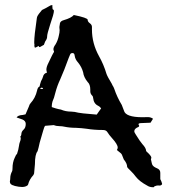

<svg xmlns="http://www.w3.org/2000/svg" viewBox="-20 -766 707 786"><path d="M151.9 -401.4Q154.3 -401.4 156.2 -403.8V-405.3Q152.3 -407.2 149.9 -407.2L143.1 -404.3Q149.4 -401.4 151.9 -401.4ZM376 -296.9Q380.4 -303.7 385 -309.8Q389.6 -315.9 394 -322.3Q389.2 -329.6 381.8 -333Q363.8 -341.3 361.3 -364.7Q361.3 -370.6 357.9 -374Q349.6 -381.8 349.6 -392.1V-399.4Q349.6 -420.4 338.9 -430.2Q322.8 -449.7 320.3 -470.2Q314.5 -491.7 299.8 -509.8Q287.6 -522.9 285.6 -538.6Q284.7 -548.8 276.9 -548.8Q269 -548.8 266.8 -542.2Q264.6 -535.6 261.2 -528.8Q242.7 -477.5 226.6 -441.4Q213.9 -414.6 206.8 -387Q199.7 -359.4 197.8 -357.9Q191.9 -345.2 191.9 -327.6Q210 -321.3 219.7 -319.3Q225.1 -318.8 229.5 -317.4Q248.5 -309.1 271.5 -309.1Q286.6 -308.6 300.3 -304.7L320.8 -301.8Q367.2 -297.4 370.1 -297.4Q373 -297.4 376 -296.9ZM606.4 0.5Q592.8 0.5 582.5 -6.3Q550.8 -23.4 536.1 -42.5Q527.3 -54.7 515.6 -65.9Q500.5 -80.1 500.5 -83Q500.5 -96.7 486.8 -113.3Q483.4 -122.6 479 -132.8Q476.1 -138.7 466.8 -145L458.5 -151.9Q461.9 -157.2 461.9 -162.1Q461.9 -174.8 438 -201.2Q427.2 -212.9 418.9 -226.1Q414.1 -233.9 400.4 -233.9Q364.7 -233.9 335.4 -238.8Q314 -241.7 291.5 -242.7Q265.1 -242.7 242.2 -247.6Q234.4 -249.5 224.6 -249.5Q210.9 -249.5 200.2 -253.9L165 -251Q164.6 -250 162.6 -248Q160.6 -246.1 142.6 -182.6Q137.7 -159.2 133.8 -147Q123 -134.3 123 -93.8Q123 -88.9 119.6 -56.2Q118.7 -54.7 118.2 -52.5Q117.7 -50.3 116.2 -48.8Q100.1 -31.2 95.2 -11.2Q93.8 -6.3 86.4 -3.4Q79.1 -0.5 70.8 -0.5Q58.1 -0.5 40 -4.9L38.1 -5.9Q20.5 -9.8 20.5 -21.5V-24.4Q22 -30.3 22 -36.6Q22 -50.8 29.3 -64.5Q31.2 -67.4 31.2 -76.7Q31.2 -101.1 40 -119.6Q46.4 -134.8 48.8 -134.8H49.3Q55.7 -152.8 58.1 -170.9Q58.6 -176.8 61 -183.6Q64.9 -192.9 64.9 -198.2Q64.9 -202.6 63 -207.5Q66.9 -209 67.4 -216.3Q67.4 -227.1 76.4 -235.1Q85.4 -243.2 85.4 -258.8Q85.4 -271 71.8 -276.9L47.9 -285.2Q53.7 -294.4 73.2 -295.4L84.5 -297.9Q90.8 -314 98.1 -329.6Q100.6 -338.9 105 -343.3Q125 -365.2 131.8 -395.5Q134.3 -408.7 142.1 -412.1Q143.1 -418.9 147.9 -433.6Q153.8 -443.8 155.8 -451.2Q158.7 -465.3 172.4 -468.8Q169.9 -475.6 169.9 -481.4Q169.9 -492.2 178.7 -509.3Q196.8 -547.4 198.5 -549.3Q200.2 -551.3 200.7 -552.5Q201.2 -553.7 201.2 -555.2Q198.7 -560.5 198.7 -564.5Q198.7 -572.8 207.5 -584.5Q216.8 -600.1 220.7 -619.6Q224.1 -632.8 224.1 -642.6L223.1 -653.3Q223.1 -658.7 224.6 -664.6L225.1 -669.4Q226.6 -679.7 241.2 -683.6Q272 -692.4 282.2 -704.6Q338.9 -692.9 338.9 -685.1Q338.9 -677.2 347.7 -670.9Q356.4 -664.6 356.4 -655.8V-645.5Q356.4 -588.4 385.3 -536.1Q404.8 -501.5 416 -463.4Q419.9 -452.1 437.5 -423.3L440.4 -417Q445.3 -409.7 447.8 -402.3Q459 -368.7 478.5 -336.4L487.3 -313.5Q493.7 -286.1 563.5 -286.1L585 -286.6Q597.7 -286.6 606.4 -279.8L596.2 -263.7L560.5 -262.2Q546.9 -262.2 546.9 -257.3Q546.9 -255.9 549.3 -252.4L549.8 -250L547.4 -246.6Q529.8 -239.7 529.8 -229Q529.8 -223.6 536.1 -214.8Q553.2 -187 563 -175.8Q577.6 -160.2 578.1 -148.9Q578.1 -147.5 580.1 -145.5Q599.6 -127.9 599.6 -120.6Q599.6 -117.7 597.7 -114.7Q601.6 -93.8 604.5 -89.8Q609.4 -82.5 622.8 -77.1Q636.2 -71.8 636.2 -58.6V-32.7Q641.1 -23.9 643.6 -13.7Q643.6 -11.7 642.1 -10Q640.6 -8.3 637.9 -7.3Q635.3 -6.3 634.3 -6.3L626.5 -6.8Q620.6 -6.8 611.8 -2.9Q610.8 -2.9 610.8 -2L611.3 -1Q611.3 0.5 606.4 0.5ZM123.5 -570.8Q122.6 -570.8 122.3 -571.8Q122.1 -572.8 121.3 -574.7Q120.6 -576.7 120.6 -579.1L121.1 -583Q120.1 -585.9 120.1 -593.8Q120.1 -619.1 130.9 -692.4Q132.3 -700.7 138.9 -709Q145.5 -717.3 151.9 -725.1Q164.1 -730.5 186.5 -743.7L194.3 -745.6V-740.2Q194.3 -727.1 197.5 -726.6Q200.7 -726.1 200.7 -721.2Q200.7 -709.5 185.5 -666Q172.9 -627 172.9 -616.7V-615.2Q172.9 -606.9 165 -596.2L159.7 -582.5Q147 -575.7 145.5 -574.5Q144 -573.2 143.1 -573.2Q140.1 -573.2 138.7 -576.2V-578.1Q125.5 -570.8 123.5 -570.8Z"/></svg>

Font: Kurland
Style: Regular
Weight: 400
Designer: GGBot
Version: 0.22